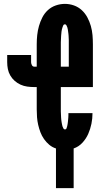

<svg xmlns="http://www.w3.org/2000/svg" viewBox="-20 -763 540 988"><path d="M268 205V1Q249 -5 233.5 -18Q218 -31 206.5 -47.5Q195 -64 188 -82.5Q181 -101 176.5 -120.5Q172 -140 170.5 -160Q169 -180 169 -200V-315H156Q138 -315 120 -317.5Q102 -320 85.5 -327.5Q69 -335 55.5 -347Q42 -359 33 -374.5Q24 -390 20.5 -407.5Q17 -425 17 -443V-480H140V-443Q140 -436 144 -428Q148 -420 156 -420H169V-535Q169 -559 171.5 -582.5Q174 -606 180.5 -629Q187 -652 198 -673.5Q209 -695 226.5 -711Q244 -727 267 -735Q290 -743 314 -743Q338 -743 360.5 -735Q383 -727 400.5 -711Q418 -695 429.5 -673.5Q441 -652 447.5 -629Q454 -606 456 -582.5Q458 -559 458 -535V-315H293V-200Q293 -195 293 -189.5Q293 -184 293.5 -178.5Q294 -173 294 -167.5Q294 -162 294.5 -156.5Q295 -151 295.5 -145.5Q296 -140 297 -134.5Q298 -129 299 -123.5Q300 -118 301.5 -113Q303 -108 306 -102.5Q309 -97 314 -97Q320 -97 322.5 -103Q325 -109 326 -114.5Q327 -120 328 -125.5Q329 -131 329.5 -136.5Q330 -142 330.5 -147.5Q331 -153 331.5 -158.5Q332 -164 332 -169.5Q332 -175 332 -181H456Q456 -153 450.5 -126Q445 -99 434 -74Q423 -49 404 -28.5Q385 -8 359 1V205ZM334 -420V-535Q334 -540 334 -545.5Q334 -551 334 -556.5Q334 -562 333.5 -567.5Q333 -573 333 -578.5Q333 -584 332 -589.5Q331 -595 330.5 -600.5Q330 -606 329 -611.5Q328 -617 326.5 -622Q325 -627 322 -632.5Q319 -638 314 -638Q308 -638 305.5 -632.5Q303 -627 301.5 -622Q300 -617 298.5 -611.5Q297 -606 296.5 -600.5Q296 -595 295.5 -589.5Q295 -584 294.5 -578.5Q294 -573 294 -567.5Q294 -562 293.5 -556.5Q293 -551 293 -545.5Q293 -540 293 -535V-420Z"/></svg>

Font: Iosevka Slab Extrabold
Style: Regular
Weight: 800
Monospace: yes
Designer: Belleve Invis
Foundry: Belleve Invis
Version: Version 11.1.1; ttfautohint (v1.8.3)